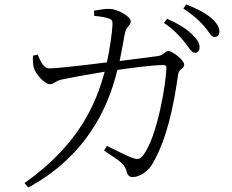

<svg xmlns="http://www.w3.org/2000/svg" viewBox="-20 -795 1040 862"><path d="M807 -608C827 -583 839 -558 855 -558C867 -558 876 -567 876 -582C876 -602 866 -619 840 -643C816 -666 780 -689 730 -711L716 -692C759 -664 786 -633 807 -608ZM895 -679C917 -655 927 -629 942 -629C956 -629 965 -637 965 -653C965 -673 953 -693 927 -715C904 -735 866 -756 816 -775L803 -757C847 -727 872 -705 895 -679ZM447 -119C503 -80 538 -65 548 -27C552 -8 561 0 575 0C604 0 646 -22 670 -69C731 -181 758 -311 780 -462C785 -489 807 -485 807 -505C807 -524 755 -566 736 -566C720 -566 715 -546 687 -543L517 -521C526 -563 535 -614 540 -642C546 -678 567 -678 567 -699C567 -722 506 -755 472 -755C454 -756 423 -751 402 -747L403 -724C420 -722 448 -719 466 -713C483 -708 486 -701 485 -683C484 -654 472 -569 460 -515C349 -501 235 -488 201 -488C175 -488 161 -523 149 -550L128 -545C127 -527 127 -503 134 -485C141 -464 179 -417 204 -417C223 -417 226 -431 257 -438C284 -444 382 -462 450 -473C412 -335 340 -150 90 27L107 47C401 -113 478 -364 507 -481C569 -490 664 -503 715 -503C723 -503 727 -498 727 -492C727 -428 686 -175 621 -96C606 -78 596 -78 569 -88C550 -95 499 -121 460 -140Z"/></svg>

Font: Noto Serif CJK HK Light
Style: Regular
Weight: 300
Designer: Ryoko NISHIZUKA 西塚涼子 (kana & ideographs); Frank Grießhammer (Latin, Greek & Cyrillic); Wenlong ZHANG 张文龙 (bopomofo); San
Foundry: Adobe
Version: Version 2.001;hotconv 1.1.0;makeotfexe 2.6.0